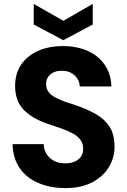

<svg xmlns="http://www.w3.org/2000/svg" viewBox="-20 -947 649 979"><path d="M313 12Q237 12 176.5 -13.5Q116 -39 81 -89Q46 -139 44 -212H203Q204 -183 218 -161Q232 -139 256 -126.5Q280 -114 312 -114Q339 -114 359.5 -122.5Q380 -131 392 -147.5Q404 -164 404 -189Q404 -215 390 -234Q376 -253 351.5 -266.5Q327 -280 295.5 -291Q264 -302 228 -314Q146 -341 101.5 -386.5Q57 -432 57 -509Q57 -573 88.5 -618.5Q120 -664 175 -688Q230 -712 300 -712Q372 -712 427 -687.5Q482 -663 514 -616.5Q546 -570 548 -506H387Q386 -528 374.5 -546Q363 -564 343.5 -575Q324 -586 298 -586Q275 -587 256.5 -579.5Q238 -572 226.5 -556.5Q215 -541 215 -518Q215 -496 226.5 -479.5Q238 -463 259 -451.5Q280 -440 307.5 -430Q335 -420 367 -410Q420 -392 465 -367.5Q510 -343 537 -303.5Q564 -264 564 -199Q564 -142 534.5 -94Q505 -46 449.5 -17Q394 12 313 12ZM303 -742 152 -822V-927L303 -841L453 -927V-822Z"/></svg>

Font: DM Sans 18pt Black
Style: Regular
Weight: 900
Designer: Colophon Foundry, Jonny Pinhorn
Foundry: Colophon Foundry
Version: Version 4.004;gftools[0.9.30]